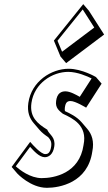

<svg xmlns="http://www.w3.org/2000/svg" viewBox="-20 -860 523 927"><path d="M311.5 -528C228.4 -528 131.9 -468 116.8 -363C110.5 -319.2 122.9 -288.7 142.8 -265.5L170 -233.7C182.3 -219.3 197.5 -207.8 212.8 -197.7C222.5 -186.1 230.4 -176.3 227.1 -153C222.2 -119 209.1 -116 198.5 -116C177.5 -116 137.6 -161.1 127.9 -172.5C126.5 -174.1 125.7 -175 125.7 -175L36.3 -54L63.5 -22.2C63.5 -22.2 127.6 46.8 206.5 46.8C266.9 46.8 403.8 22.8 425.6 -128.2C435.9 -177.9 422.9 -212.6 401.5 -237.6L374.3 -269.4C350.8 -296.8 317.2 -312.6 293.6 -323.6C292.4 -328.5 292.2 -334.2 293.2 -341.2C296.7 -365.2 304.5 -372.2 320.9 -372.2C343.7 -372.2 395.9 -340.2 395.9 -340.2L470.6 -456.2L443.3 -488C443.3 -488 376.1 -528 311.5 -528ZM240.2 -664 272.1 -587 299.3 -555.2 482.7 -693.2 409.2 -808.2 381.9 -840ZM257.6 -663.3 379.3 -814.4 435.1 -727.1 279.7 -610.2ZM309.4 -513C352.8 -513 401.1 -492 422.3 -481.3L365.1 -392.5C347.2 -402.5 318.5 -419 295.8 -419C287.7 -419 278.4 -417.7 269.8 -411.5C257.1 -402.2 253.2 -388 251 -373C246 -338.2 267 -324.6 281.9 -312L283.2 -311L284.7 -310.2C330.7 -288.8 403.1 -254.8 383.5 -161L383.4 -160.5L383.4 -160C363.5 -22 240.2 0 181.4 0C126.1 0 75 -39.9 56.1 -57.2L125.4 -151C141.7 -133.2 169.1 -101 196.4 -101C214.2 -101 236.4 -113.6 242.1 -153C248.6 -197.9 219.6 -208.8 209.6 -230.7L208.1 -234.1L205 -236C162.2 -262.8 121.9 -294.4 131.8 -363C145.5 -458.2 232.7 -513 309.4 -513Z"/></svg>

Font: Blink
Style: 3DObl
Weight: 400
Designer: Mew Too
Foundry: Cannot Into Space Fonts
Version: Version 001.000